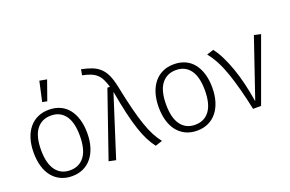

<svg xmlns="http://www.w3.org/2000/svg" viewBox="-97 -1122 2242 1485"><g transform="rotate(-20 1023.5 -379.5)"><path d="M65 -261Q65 -324 80.5 -374.5Q96 -425 125 -460.5Q154 -496 195 -515Q236 -534 288 -534Q339 -534 380 -515.5Q421 -497 449 -461.5Q477 -426 492 -376Q507 -326 507 -263Q507 -200 491.5 -149.5Q476 -99 447.5 -63.5Q419 -28 378 -8.5Q337 11 285 11Q233 11 192.5 -8Q152 -27 123.5 -62Q95 -97 80 -147.5Q65 -198 65 -261ZM288 -486Q212 -486 169 -430Q126 -374 126 -261Q126 -150 168 -93.5Q210 -37 285 -37Q361 -37 403.5 -93.5Q446 -150 446 -263Q446 -374 404.5 -430Q363 -486 288 -486ZM261 -607 297 -770 357 -759 300 -599Z M587 -1 773 -539H794Q783 -576 770 -602.5Q757 -629 737.5 -647Q718 -665 690 -676.5Q662 -688 622 -696L630 -743Q679 -733 715.5 -719Q752 -705 779 -680Q806 -655 823.5 -617Q841 -579 853 -522Q876 -409 896.5 -327Q917 -245 937.5 -185.5Q958 -126 980 -84Q1002 -42 1029 -8L971 11Q945 -23 923.5 -65Q902 -107 882.5 -165Q863 -223 844.5 -302Q826 -381 807 -489H805L645 11Z M1094 -261Q1094 -324 1109.5 -374.5Q1125 -425 1154 -460.5Q1183 -496 1224 -515Q1265 -534 1317 -534Q1368 -534 1409 -515.5Q1450 -497 1478 -461.5Q1506 -426 1521 -376Q1536 -326 1536 -263Q1536 -200 1520.5 -149.5Q1505 -99 1476.5 -63.5Q1448 -28 1407 -8.5Q1366 11 1314 11Q1262 11 1221.5 -8Q1181 -27 1152.5 -62Q1124 -97 1109 -147.5Q1094 -198 1094 -261ZM1317 -486Q1241 -486 1198 -430Q1155 -374 1155 -261Q1155 -150 1197 -93.5Q1239 -37 1314 -37Q1390 -37 1432.5 -93.5Q1475 -150 1475 -263Q1475 -374 1433.5 -430Q1392 -486 1317 -486Z M1642 -534Q1670 -499 1695.5 -447.5Q1721 -396 1743 -334Q1765 -272 1782 -200.5Q1799 -129 1811 -53H1813L1977 -534L2032 -522L1842 0H1776Q1737 -184 1693.5 -310.5Q1650 -437 1586 -516Z"/></g></svg>

Font: Jldddboxgfspflltxgxzjzlszac
Style: Regular
Weight: 300
Designer: Carrois Corporate & Edenspiekermann
Foundry: Carrois Corporate GbR & Edenspiekermann AG
Version: Version 2.001